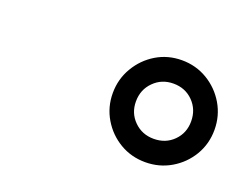

<svg xmlns="http://www.w3.org/2000/svg" viewBox="-54 -893 541 425"><g transform="rotate(20 217.0 -680.0)"><path d="M194.5 -679.5Q194.5 -712.5 210.8 -740Q227 -767.5 254 -783.8Q281 -800 314 -800Q347 -800 374.2 -783.8Q401.5 -767.5 417.8 -740Q434 -712.5 434 -679.5Q434 -646.5 417.8 -619.2Q401.5 -592 374.2 -576Q347 -560 314 -560Q281 -560 254 -576Q227 -592 210.8 -619.2Q194.5 -646.5 194.5 -679.5ZM249 -679.5Q249 -652 267.8 -633.5Q286.5 -615 314 -615Q342 -615 360.5 -633.5Q379 -652 379 -679.5Q379 -707.5 360.5 -726.2Q342 -745 314 -745Q286.5 -745 267.8 -726.2Q249 -707.5 249 -679.5Z"/></g></svg>

Font: Bodoni* 72pt Fatface
Style: Italic
Weight: 900
Italic angle: -13°
Version: Version 2.3